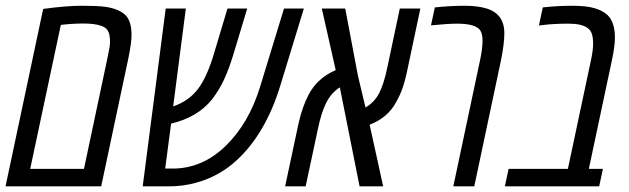

<svg xmlns="http://www.w3.org/2000/svg" viewBox="-22 -660 2226 680"><path d="M130.9 -628.4Q212.9 -639.6 267.8 -639.6Q322.8 -639.6 349.9 -636Q377 -632.3 396.5 -623.5Q416 -614.7 426.8 -601.6Q443.8 -579.1 443.8 -536.6Q443.8 -507.3 432.6 -453.6L336.4 0H-2.4ZM358.4 -453.6Q367.7 -496.6 367.7 -510.7Q367.7 -524.9 365.5 -536.1Q363.3 -547.4 356.9 -555.4Q350.6 -563.5 336.9 -568.4Q314.5 -576.7 273.9 -576.7Q233.4 -576.7 193.4 -571.8L85 -62H275.4Z M576.2 0H483.4L564.9 -629.9H636.2L591.3 -283.2Q645 -301.3 677.7 -343Q710.4 -384.8 735.4 -468.8L783.7 -629.9H853.5L805.2 -469.2Q789.1 -416 771.5 -378.2Q753.9 -340.3 728.5 -307.6Q678.2 -244.6 584 -222.2L563 -63H589.4Q694.8 -63 777.3 -143.3Q859.9 -223.6 899.9 -355L983.9 -629.9H1054.2L970.2 -355Q918.9 -188.5 818.8 -94.7Q755.9 -35.6 671.9 -12.7Q626.5 0 576.2 0Z M1466.8 -629.9 1418.5 -401.9Q1412.1 -372.1 1404.3 -349.4Q1396.5 -326.7 1381.8 -299.8Q1352.1 -243.2 1287.1 -218.3Q1295.4 -180.2 1311.5 -107.4Q1327.6 -34.7 1335 0H1251.5L1181.6 -350.6Q1150.9 -331.1 1133.3 -295.9Q1115.7 -260.7 1104 -203.6L1060.5 0H987.8L1035.2 -222.2Q1048.3 -281.7 1071.8 -326.2Q1103 -384.3 1167 -411.6L1117.7 -629.9H1200.7L1245.6 -392.1L1272.5 -279.3Q1303.7 -297.4 1320.6 -329.6Q1337.4 -361.8 1349.6 -420.4L1394 -629.9Z M1518.1 -633.8Q1574.7 -639.6 1621.8 -639.6Q1668.9 -639.6 1699.7 -630.4Q1764.2 -611.3 1764.2 -542.5Q1764.2 -506.3 1752.9 -449.2L1657.7 0H1583.5L1678.7 -449.2Q1687 -489.3 1687 -514.6Q1687 -540 1679.2 -551.8Q1663.6 -576.2 1596.7 -576.2Q1564.9 -576.2 1504.4 -570.3Z M1900.4 -633.8Q1953.6 -639.6 2004.2 -639.6Q2054.7 -639.6 2084 -630.9Q2113.3 -622.1 2129.4 -606.9Q2155.8 -582 2155.8 -526.9Q2155.8 -496.6 2145.5 -448.2L2063.5 -62H2113.3L2100.1 0H1766.1L1779.3 -62H1989.3L2071.3 -448.2Q2078.6 -482.9 2078.6 -504.6Q2078.6 -526.4 2074.2 -540Q2069.8 -553.7 2058.1 -561.5Q2037.1 -576.2 1991.7 -576.2Q1938.5 -576.2 1900.4 -571.3L1886.7 -569.8Z"/></svg>

Font: Open Sans Hebrew Condensed
Style: Italic
Weight: 400
Width: 3
Italic angle: -12°
Foundry: Ascender Corporation, Yanek Iontef
Version: Version 2.001;PS 002.001;hotconv 1.0.70;makeotf.lib2.5.58329